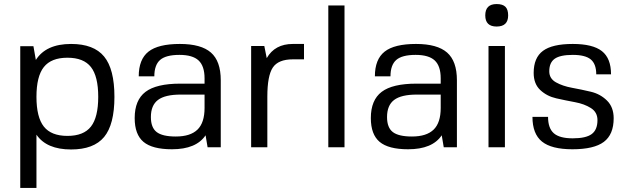

<svg xmlns="http://www.w3.org/2000/svg" viewBox="-20 -727 3100 948"><path d="M157 -431Q207 -510 331 -510Q443 -510 494 -448Q545 -386 545 -249Q545 -112 494 -50.5Q443 11 331 11Q210 11 160 -62V201H80V-499H145ZM429 -396Q393 -442 313 -442Q233 -442 196.5 -396Q160 -350 160 -249Q160 -148 196.5 -102Q233 -56 313 -56Q393 -56 429 -102Q465 -148 465 -249Q465 -350 429 -396Z M1005 0 995 -59Q949 10 829 10Q732 10 688.5 -26.5Q645 -63 645 -144Q645 -233 698.5 -273.5Q752 -314 870 -314H990V-340Q990 -401 960.5 -428.5Q931 -456 866 -456Q799 -456 770.5 -431Q742 -406 742 -350H665Q665 -434 713 -472Q761 -510 868 -510Q973 -510 1021.5 -467.5Q1070 -425 1070 -331V0ZM990 -260H872Q795 -260 760 -233.5Q725 -207 725 -149Q725 -97 753.5 -75Q782 -53 848 -53Q920 -53 955 -87Q990 -121 990 -194Z M1426 -434Q1354 -434 1327 -393.5Q1300 -353 1300 -250V0H1220V-500H1285L1297 -440Q1337 -510 1426 -510H1481V-434Z M1601 0V-700H1681V0Z M2171 0 2161 -59Q2115 10 1995 10Q1898 10 1854.5 -26.5Q1811 -63 1811 -144Q1811 -233 1864.5 -273.5Q1918 -314 2036 -314H2156V-340Q2156 -401 2126.5 -428.5Q2097 -456 2032 -456Q1965 -456 1936.5 -431Q1908 -406 1908 -350H1831Q1831 -434 1879 -472Q1927 -510 2034 -510Q2139 -510 2187.5 -467.5Q2236 -425 2236 -331V0ZM2156 -260H2038Q1961 -260 1926 -233.5Q1891 -207 1891 -149Q1891 -97 1919.5 -75Q1948 -53 2014 -53Q2086 -53 2121 -87Q2156 -121 2156 -194Z M2473 0H2392V-500H2473ZM2432 -707Q2462 -707 2475.5 -693.5Q2489 -680 2489 -651Q2489 -596 2432 -596Q2376 -596 2376 -651Q2376 -707 2432 -707Z M2692 -375Q2692 -339 2725 -320.5Q2758 -302 2804.5 -293.5Q2851 -285 2897.5 -274Q2944 -263 2977 -230.5Q3010 -198 3010 -143Q3010 -63 2961.5 -26.5Q2913 10 2806 10Q2703 10 2656 -28Q2609 -66 2609 -150H2686Q2686 -94 2714.5 -69Q2743 -44 2808 -44Q2873 -44 2901.5 -65Q2930 -86 2930 -134Q2930 -173 2897.5 -193.5Q2865 -214 2819 -222.5Q2773 -231 2726.5 -241.5Q2680 -252 2647.5 -282.5Q2615 -313 2615 -367Q2615 -442 2661 -476Q2707 -510 2808 -510Q2907 -510 2952 -474.5Q2997 -439 2997 -360H2924Q2924 -411 2897 -433.5Q2870 -456 2808 -456Q2746 -456 2719 -437Q2692 -418 2692 -375Z"/></svg>

Font: Fivo Sans
Style: Regular
Weight: 400
Designer: Alexander Slobzheninov
Foundry: Alexander Slobzheninov
Version: 1.0